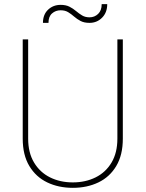

<svg xmlns="http://www.w3.org/2000/svg" viewBox="-20 -902 707 932"><path d="M549.8 -710.9H576.2V-229Q576.2 -149.4 544.4 -96.2Q512.7 -43 457.8 -16.6Q402.8 9.8 333.5 9.8Q264.2 9.8 209.2 -16.6Q154.3 -43 122.3 -96.2Q90.3 -149.4 90.3 -229V-710.9H116.7V-229Q116.7 -160.6 145.3 -113Q173.8 -65.4 222.9 -41Q272 -16.6 333.5 -16.6Q395 -16.6 444.1 -41Q493.2 -65.4 521.5 -113Q549.8 -160.6 549.8 -229ZM473.6 -881.8H500.5Q500.5 -841.3 475.6 -816.2Q450.7 -791 414.6 -791Q388.2 -791 370.8 -800.3Q353.5 -809.6 339.8 -821.5Q326.2 -833.5 311 -842.8Q295.9 -852.1 274.4 -852.1Q250 -852.1 232.7 -836.9Q215.3 -821.8 215.3 -791H188.5Q188.5 -831.5 213.4 -855Q238.3 -878.4 274.4 -878.4Q299.8 -878.4 317.4 -869.4Q335 -860.4 349.4 -848.1Q363.8 -835.9 378.9 -826.9Q394 -817.9 414.6 -817.9Q439 -817.9 456.3 -834.5Q473.6 -851.1 473.6 -881.8Z"/></svg>

Font: Vazirmatn RD FD Thin
Style: Regular
Weight: 100
Designer: Saber Rastikerdar
Foundry: Saber Rastikerdar
Version: Version 33.003